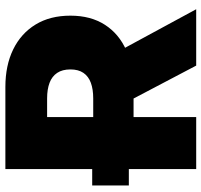

<svg xmlns="http://www.w3.org/2000/svg" viewBox="-38 -730 768 732"><g transform="rotate(-90 346.0 -364.0)"><path d="M185.5 -256.8H4.9V-396.5H185.5ZM67.4 0V-727.5H380.4Q462.4 -727.5 523.4 -697.8Q584.5 -668 618.4 -612.5Q652.3 -557.1 652.3 -479.5Q652.3 -401.9 617.4 -347.9Q582.5 -293.9 519.8 -266.4Q457 -238.8 373 -238.8H187.5V-392.6H336.9Q371.6 -392.6 396.2 -401.6Q420.9 -410.6 434.1 -429.9Q447.3 -449.2 447.3 -479.5Q447.3 -510.3 434.1 -530Q420.9 -549.8 396.2 -559.1Q371.6 -568.4 336.9 -568.4H265.6V0ZM461.9 0 286.6 -333.5H496.1L676.8 0Z"/></g></svg>

Font: Inter 16pt Black
Style: Regular
Weight: 900
Version: Version 4.001;git-66647c0bb